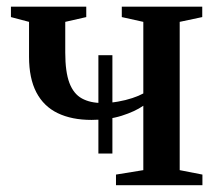

<svg xmlns="http://www.w3.org/2000/svg" viewBox="-20 -542 635 562"><path d="M319.5 0V-31L399.5 -44V-232.5Q375 -215.5 336.2 -203.2Q297.5 -191 248 -191Q190 -191 149 -210.8Q108 -230.5 86.5 -271.5Q65 -312.5 65 -376V-478L12 -492V-522.5H232.5V-492L171 -478V-388Q171 -331.5 183.2 -299.2Q195.5 -267 219.8 -253.8Q244 -240.5 279.5 -240.5Q302 -240.5 325 -244.5Q348 -248.5 367.5 -255Q387 -261.5 399.5 -268.5V-478L336.5 -492V-522.5H572V-492L506 -478V-44L572.5 -31V0ZM268 -92.5V-380.5H309V-92.5Z"/></svg>

Font: Merriweather 96pt Medium
Style: Regular
Weight: 500
Version: Version 2.100